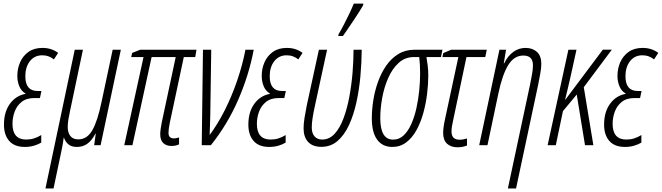

<svg xmlns="http://www.w3.org/2000/svg" viewBox="-20 -806 3675 1066"><path d="M117.7 9.8Q60.1 9.8 31 -23.7Q2 -57.1 2 -113.8Q2 -184.1 34.9 -229.5Q67.9 -274.9 121.1 -284.7L121.6 -287.1Q99.1 -299.3 87.6 -325.9Q76.2 -352.5 76.2 -384.8Q76.2 -425.3 91.8 -460.7Q107.4 -496.1 138.4 -518.1Q169.4 -540 215.8 -540Q242.2 -540 264.4 -532.5Q286.6 -524.9 302.7 -512.2L279.3 -476.1Q267.1 -486.3 250.7 -492.7Q234.4 -499 214.8 -499Q171.4 -499 146 -466.3Q120.6 -433.6 120.6 -382.8Q120.6 -300.8 188.5 -300.8H210L201.7 -261.7H171.4Q127 -261.7 100.1 -240.2Q73.2 -218.8 61.3 -185.8Q49.3 -152.8 49.3 -118.7Q49.3 -31.2 125.5 -31.2Q148.9 -31.2 168.9 -37.6Q189 -43.9 209 -56.2V-14.2Q190.9 -3.4 167.7 3.2Q144.5 9.8 117.7 9.8Z M232.4 240.2 395 -529.8H440.4L368.7 -189Q362.8 -162.6 359.4 -140.9Q356 -119.1 356 -101.6Q356 -69.3 370.6 -50.8Q385.3 -32.2 414.6 -32.2Q463.9 -32.2 492.9 -83.5Q522 -134.8 543.9 -240.7L605.5 -529.8H650.9L538.6 0H502.9L511.7 -64H509.8Q491.2 -27.8 466.3 -9Q441.4 9.8 406.7 9.8Q376 9.8 359.1 -5.1Q342.3 -20 335.4 -41H333.5Q332 -24.9 329.1 -9.5Q326.2 5.9 323.2 21.5L277.3 240.2Z M931.6 4.4Q904.3 4.4 887 -11.2Q869.6 -26.9 869.6 -61Q869.6 -74.7 872.3 -92.3Q875 -109.9 878.4 -127.9L955.6 -489.3H821.8L715.3 0H669.9L776.9 -489.3H708.5L713.9 -512.2L758.3 -529.8H1070.8L1064 -489.3H1000.5L922.9 -125Q915.5 -89.4 915.5 -68.4Q915.5 -37.6 945.3 -37.6Q953.1 -37.6 961.4 -39.6Q969.7 -41.5 974.1 -43V-4.4Q956.1 4.4 931.6 4.4Z M1100.1 0 1106.9 -529.8H1152.8L1147.5 -167.5Q1146.5 -137.7 1145.8 -110.1Q1145 -82.5 1144 -56.6Q1189.5 -117.7 1228 -194.3Q1266.6 -271 1296.1 -356.7Q1325.7 -442.4 1342.8 -529.8H1388.7Q1362.3 -389.6 1302.7 -252.4Q1243.2 -115.2 1150.9 0Z M1474.6 9.8Q1417 9.8 1387.9 -23.7Q1358.9 -57.1 1358.9 -113.8Q1358.9 -184.1 1391.8 -229.5Q1424.8 -274.9 1478 -284.7L1478.5 -287.1Q1456.1 -299.3 1444.6 -325.9Q1433.1 -352.5 1433.1 -384.8Q1433.1 -425.3 1448.7 -460.7Q1464.4 -496.1 1495.4 -518.1Q1526.4 -540 1572.8 -540Q1599.1 -540 1621.3 -532.5Q1643.6 -524.9 1659.7 -512.2L1636.2 -476.1Q1624 -486.3 1607.7 -492.7Q1591.3 -499 1571.8 -499Q1528.3 -499 1502.9 -466.3Q1477.5 -433.6 1477.5 -382.8Q1477.5 -300.8 1545.4 -300.8H1566.9L1558.6 -261.7H1528.3Q1483.9 -261.7 1457 -240.2Q1430.2 -218.8 1418.2 -185.8Q1406.2 -152.8 1406.2 -118.7Q1406.2 -31.2 1482.4 -31.2Q1505.9 -31.2 1525.9 -37.6Q1545.9 -43.9 1565.9 -56.2V-14.2Q1547.9 -3.4 1524.7 3.2Q1501.5 9.8 1474.6 9.8Z M1764.2 9.3Q1716.3 9.3 1690.9 -17.8Q1665.5 -44.9 1665.5 -93.8Q1665.5 -119.6 1670.7 -151.6Q1675.8 -183.6 1683.1 -220.2L1750.5 -529.8H1795.9L1728 -216.3Q1720.7 -183.6 1715.8 -152.8Q1710.9 -122.1 1710.9 -98.6Q1710.9 -65.9 1726.6 -48.6Q1742.2 -31.2 1768.6 -31.2Q1808.6 -31.2 1837.9 -63.2Q1867.2 -95.2 1887.2 -148.9Q1907.2 -202.6 1919.4 -268.1Q1931.6 -333.5 1937.3 -401.6Q1942.9 -469.7 1942.9 -529.8H1988.3Q1987.8 -458.5 1981 -382.8Q1974.1 -307.1 1958.7 -237.3Q1943.4 -167.5 1917.7 -111.8Q1892.1 -56.2 1854.2 -23.4Q1816.4 9.3 1764.2 9.3ZM1857.9 -606 1859.9 -616.2Q1872.6 -637.2 1888.9 -668.7Q1905.3 -700.2 1920.4 -731.9Q1935.5 -763.7 1944.3 -786.1H1997.6L1995.6 -775.9Q1989.3 -764.2 1974.6 -741Q1960 -717.8 1942.1 -691.2Q1924.3 -664.6 1908.4 -641.4Q1892.6 -618.2 1883.8 -606Z M2157.7 9.8Q2104 9.8 2074.2 -30.5Q2044.4 -70.8 2044.4 -149.4Q2044.4 -197.3 2052.7 -249.8Q2061 -302.2 2078.9 -352.1Q2096.7 -401.9 2124.5 -441.9Q2152.3 -481.9 2191.4 -505.9Q2230.5 -529.8 2281.2 -529.8H2436.5L2428.2 -489.3H2347.7Q2351.6 -468.3 2354.7 -441.4Q2357.9 -414.6 2357.9 -387.7Q2357.9 -339.4 2351.3 -285.2Q2344.7 -231 2330.3 -178.7Q2315.9 -126.5 2292.5 -83.7Q2269 -41 2235.6 -15.6Q2202.1 9.8 2157.7 9.8ZM2162.6 -30.8Q2196.3 -30.8 2221.2 -54.4Q2246.1 -78.1 2263.7 -117.7Q2281.2 -157.2 2292 -205.6Q2302.7 -253.9 2307.6 -303.7Q2312.5 -353.5 2312.5 -397Q2312.5 -449.7 2307.6 -489.3H2278.8Q2229 -489.3 2193.6 -457Q2158.2 -424.8 2135.5 -373.3Q2112.8 -321.8 2102.1 -262.9Q2091.3 -204.1 2091.3 -150.4Q2091.3 -30.8 2162.6 -30.8Z M2520 11.7Q2483.4 11.7 2461.9 -8.3Q2440.4 -28.3 2440.4 -68.4Q2440.4 -82 2442.9 -101.1Q2445.3 -120.1 2451.2 -146.5L2524.9 -489.3H2436.5L2440.9 -511.2L2484.9 -529.8H2682.6L2674.3 -489.3H2569.8L2496.1 -139.2Q2491.7 -119.1 2489.3 -104.7Q2486.8 -90.3 2486.8 -75.7Q2486.8 -30.3 2531.7 -30.3Q2543.5 -30.3 2553.5 -32.5Q2563.5 -34.7 2572.8 -37.1V2Q2562 6.3 2548.6 9Q2535.2 11.7 2520 11.7Z M2799.8 240.2 2922.9 -336.4Q2928.2 -364.3 2933.6 -392.3Q2939 -420.4 2939 -443.8Q2939 -497.6 2885.7 -497.6Q2834 -497.6 2801.5 -444.3Q2769 -391.1 2747.1 -287.6L2686.5 0H2640.6L2752.9 -529.8H2789.6L2776.9 -454.1H2779.3Q2798.3 -494.6 2829.1 -517.3Q2859.9 -540 2897.9 -540Q2936.5 -540 2960.9 -518.1Q2985.4 -496.1 2985.4 -451.2Q2985.4 -428.7 2979.5 -396.2Q2973.6 -363.8 2967.8 -335L2845.2 240.2Z M3020.5 0 3135.7 -529.8H3180.7L3146 -372.6Q3139.2 -344.7 3132.1 -313Q3125 -281.2 3117.7 -253.4H3119.6L3327.1 -530.3H3377L3221.2 -321.8L3274.4 0H3228L3182.1 -281.2L3105.5 -189L3065.9 0Z M3449.7 9.8Q3392.1 9.8 3363 -23.7Q3334 -57.1 3334 -113.8Q3334 -184.1 3366.9 -229.5Q3399.9 -274.9 3453.1 -284.7L3453.6 -287.1Q3431.2 -299.3 3419.7 -325.9Q3408.2 -352.5 3408.2 -384.8Q3408.2 -425.3 3423.8 -460.7Q3439.5 -496.1 3470.5 -518.1Q3501.5 -540 3547.9 -540Q3574.2 -540 3596.4 -532.5Q3618.7 -524.9 3634.8 -512.2L3611.3 -476.1Q3599.1 -486.3 3582.8 -492.7Q3566.4 -499 3546.9 -499Q3503.4 -499 3478 -466.3Q3452.6 -433.6 3452.6 -382.8Q3452.6 -300.8 3520.5 -300.8H3542L3533.7 -261.7H3503.4Q3459 -261.7 3432.1 -240.2Q3405.3 -218.8 3393.3 -185.8Q3381.3 -152.8 3381.3 -118.7Q3381.3 -31.2 3457.5 -31.2Q3481 -31.2 3501 -37.6Q3521 -43.9 3541 -56.2V-14.2Q3522.9 -3.4 3499.8 3.2Q3476.6 9.8 3449.7 9.8Z"/></svg>

Font: Open Sans Condensed Light
Style: Italic
Weight: 300
Width: 3
Italic angle: -12°
Designer: Monotype Design Team
Foundry: Monotype Imaging Inc.
Version: Version 3.000; ttfautohint (v1.8.4)